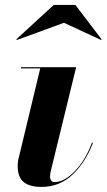

<svg xmlns="http://www.w3.org/2000/svg" viewBox="-20 -724 419 754"><path d="M231 -634.5 46.5 -567 44 -569.5 191 -704.5H276L379 -569.5L377 -567ZM345 -162.5Q316 -87 265.2 -38.5Q214.5 10 143 10Q96.5 10 73 -9Q49.5 -28 49.5 -72.5Q49.5 -76.5 50 -83.5Q50.5 -90.5 51.5 -95.5L138 -455.5H62.5V-460H279L178.5 -48.5Q178 -44 177.2 -39Q176.5 -34 176.5 -30Q176.5 -22 180.5 -15.5Q184.5 -9 194.5 -9Q232.5 -9 274 -52Q315.5 -95 341.5 -164.5Z"/></svg>

Font: Bodoni* 36pt
Style: Bold Italic
Weight: 700
Italic angle: -13°
Version: Version 2.3